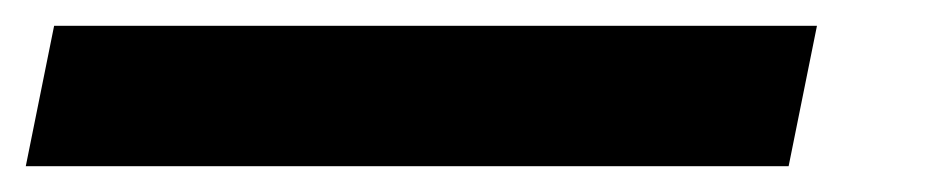

<svg xmlns="http://www.w3.org/2000/svg" viewBox="-115 75 727 149"><path d="M519 95 497 204H-95L-73 95Z"/></svg>

Font: Gontserrat ExtraBold
Style: Italic
Weight: 800
Italic angle: -11.3°
Designer: Julieta Ulanovsky
Foundry: Julieta Ulanovsky
Version: Version 6.001